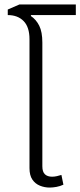

<svg xmlns="http://www.w3.org/2000/svg" viewBox="-20 -836 362 866"><path d="M113 -448V-659Q113 -714 86.5 -741Q60 -768 15 -768V-793L68 -816H322V-768H120L119 -764Q143 -748 157 -720Q171 -692 171 -644V-448ZM204 10Q181 10 160 1.5Q139 -7 126 -26Q113 -45 113 -78V-548H171V-86Q171 -61 182.5 -50Q194 -39 215 -39Q225 -39 236.5 -41.5Q248 -44 257 -47L266 -3Q251 4 234.5 7Q218 10 204 10Z"/></svg>

Font: Noto Sans Thai Light
Style: Regular
Weight: 300
Designer: Monotype Design Team
Foundry: Monotype Imaging Inc.
Version: Version 2.001